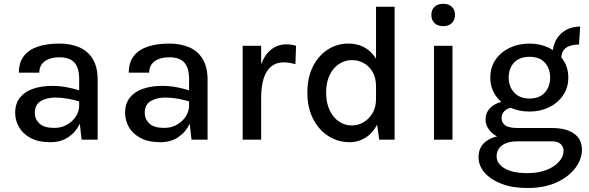

<svg xmlns="http://www.w3.org/2000/svg" viewBox="-20 -718 3029 987"><path d="M399.5 0 387 -110.5V-311Q387 -370 362.2 -396.8Q337.5 -423.5 285 -423.5Q255 -423.5 231.8 -414.8Q208.5 -406 195.2 -388.5Q182 -371 182 -344.5H77Q77 -397.5 103 -430.5Q129 -463.5 175.8 -478.8Q222.5 -494 285 -494Q343.5 -494 387.8 -474.8Q432 -455.5 457 -414.5Q482 -373.5 482 -308.5V0ZM238 13Q177.5 13 137.5 -8.5Q97.5 -30 77.8 -64.2Q58 -98.5 58 -137.5Q58 -185 82.2 -215.8Q106.5 -246.5 149.5 -261.5Q192.5 -276.5 248.5 -276.5Q287 -276.5 323.8 -269.5Q360.5 -262.5 395.5 -251V-193.5Q367 -204 331.5 -210.2Q296 -216.5 265.5 -216.5Q220 -216.5 189.5 -198.2Q159 -180 159 -137.5Q159 -105.5 182.8 -83Q206.5 -60.5 259 -60.5Q297 -60.5 326 -77.8Q355 -95 371 -121Q387 -147 387 -173H410Q410 -123.5 389.8 -81Q369.5 -38.5 331.2 -12.8Q293 13 238 13Z M964.5 0 952 -110.5V-311Q952 -370 927.2 -396.8Q902.5 -423.5 850 -423.5Q820 -423.5 796.8 -414.8Q773.5 -406 760.2 -388.5Q747 -371 747 -344.5H642Q642 -397.5 668 -430.5Q694 -463.5 740.8 -478.8Q787.5 -494 850 -494Q908.5 -494 952.8 -474.8Q997 -455.5 1022 -414.5Q1047 -373.5 1047 -308.5V0ZM803 13Q742.5 13 702.5 -8.5Q662.5 -30 642.8 -64.2Q623 -98.5 623 -137.5Q623 -185 647.2 -215.8Q671.5 -246.5 714.5 -261.5Q757.5 -276.5 813.5 -276.5Q852 -276.5 888.8 -269.5Q925.5 -262.5 960.5 -251V-193.5Q932 -204 896.5 -210.2Q861 -216.5 830.5 -216.5Q785 -216.5 754.5 -198.2Q724 -180 724 -137.5Q724 -105.5 747.8 -83Q771.5 -60.5 824 -60.5Q862 -60.5 891 -77.8Q920 -95 936 -121Q952 -147 952 -173H975Q975 -123.5 954.8 -81Q934.5 -38.5 896.2 -12.8Q858 13 803 13Z M1227.5 0V-482.5H1322.5V0ZM1296.5 -215Q1296.5 -308 1315.8 -369Q1335 -430 1369.8 -460Q1404.5 -490 1451.5 -490Q1465.5 -490 1477.8 -488.2Q1490 -486.5 1502 -482.5L1498.5 -388Q1485 -392 1469 -394.8Q1453 -397.5 1440.5 -397.5Q1399.5 -397.5 1373.2 -375.5Q1347 -353.5 1334.8 -312.8Q1322.5 -272 1322.5 -215Z M1776.5 13Q1717.5 13 1668 -18.5Q1618.5 -50 1589.2 -107.5Q1560 -165 1560 -242.5Q1560 -319.5 1588.5 -376Q1617 -432.5 1664.8 -463.2Q1712.5 -494 1770.5 -494Q1823.5 -494 1863 -468.5Q1902.5 -443 1924.2 -393.8Q1946 -344.5 1946 -274H1913Q1913 -318 1895.5 -348Q1878 -378 1850.2 -393.5Q1822.5 -409 1790 -409Q1752.5 -409 1722.2 -388.8Q1692 -368.5 1674.2 -331.2Q1656.5 -294 1656.5 -242.5Q1656.5 -190.5 1674.2 -152.2Q1692 -114 1722.2 -93.5Q1752.5 -73 1789.5 -73Q1820 -73 1848.2 -89.2Q1876.5 -105.5 1894.8 -136Q1913 -166.5 1913 -208.5H1946Q1946 -136.5 1923.2 -87Q1900.5 -37.5 1862 -12.2Q1823.5 13 1776.5 13ZM1929.5 0 1913 -115.5V-683.5H2008.5V0Z M2258.5 -583.5Q2230 -583.5 2213.8 -599.2Q2197.5 -615 2197.5 -642Q2197.5 -667.5 2213.8 -683Q2230 -698.5 2258.5 -698.5Q2286.5 -698.5 2302.8 -683Q2319 -667.5 2319 -642Q2319 -615 2302.8 -599.2Q2286.5 -583.5 2258.5 -583.5ZM2211 0V-482.5H2306V0Z M2691.5 248.5Q2614 248.5 2557.5 226.5Q2501 204.5 2470.5 168.8Q2440 133 2440 90.5Q2440 36.5 2479.5 7.8Q2519 -21 2580 -21L2641.5 8.5Q2589.5 8.5 2561.2 29.2Q2533 50 2533 86Q2533 123.5 2574.2 147.8Q2615.5 172 2691.5 172Q2747 172 2788.8 155.8Q2830.5 139.5 2853.8 113Q2877 86.5 2877 57Q2877 36.5 2862.2 22.5Q2847.5 8.5 2817.5 8.5H2641.5Q2592.5 8.5 2555.2 -6.8Q2518 -22 2497 -47.5Q2476 -73 2476 -103Q2476 -133.5 2492.8 -155Q2509.5 -176.5 2537.8 -187.8Q2566 -199 2599.5 -199L2621 -166Q2606.5 -166 2592 -159.8Q2577.5 -153.5 2568 -141.2Q2558.5 -129 2558.5 -110Q2558.5 -88 2576.5 -74Q2594.5 -60 2641.5 -60H2817.5Q2889.5 -60 2930.5 -31.5Q2971.5 -3 2971.5 51.5Q2971.5 100.5 2937.5 145.8Q2903.5 191 2840.8 219.8Q2778 248.5 2691.5 248.5ZM2702 -144.5Q2646 -144.5 2600.2 -166.2Q2554.5 -188 2527.5 -227.5Q2500.5 -267 2500.5 -319Q2500.5 -372 2527.5 -411.2Q2554.5 -450.5 2600.2 -472.2Q2646 -494 2702 -494Q2756.5 -494 2801.8 -472.2Q2847 -450.5 2874.2 -411.2Q2901.5 -372 2901.5 -319Q2901.5 -267 2874.2 -227.5Q2847 -188 2801.8 -166.2Q2756.5 -144.5 2702 -144.5ZM2702 -211.5Q2753.5 -211.5 2780.8 -242.2Q2808 -273 2808 -319Q2808 -367 2780.5 -396.5Q2753 -426 2702 -426Q2651 -426 2623 -396.5Q2595 -367 2595 -319Q2595 -273 2623.2 -242.2Q2651.5 -211.5 2702 -211.5ZM2865.5 -417 2821 -438.5Q2821 -481.5 2839 -513.5Q2857 -545.5 2889 -563.5Q2921 -581.5 2962.5 -581.5L2956.5 -489Q2912 -489 2888.8 -471.5Q2865.5 -454 2865.5 -417Z"/></svg>

Font: Karla Medium
Style: Regular
Weight: 500
Designer: Jonathan Pinhorn
Version: Version 2.001